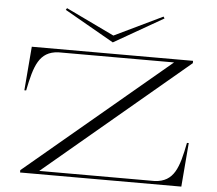

<svg xmlns="http://www.w3.org/2000/svg" viewBox="-60 -997 1202 1064"><g transform="rotate(5 541.0 -465.0)"><path d="M90 0H987L1007 -244H997C970 -105 945 -24 838 -18H195L991 -687V-700H94L74 -456H84C112 -595 137 -676 243 -682H887L90 -13ZM264 -920 539 -763 813 -920 807 -930 539 -801 270 -930Z"/></g></svg>

Font: Sprat Extended Light
Style: Regular
Weight: 300
Width: 9
Designer: Ethan Nakache
Foundry: Collletttivo
Version: Version 2.000;Glyphs 3.2 (3217)